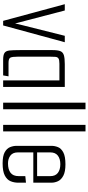

<svg xmlns="http://www.w3.org/2000/svg" viewBox="376 -1044 672 1464"><g transform="rotate(90 712.0 -312.0)"><path d="M139 0 12 -470H60L159 -91L164 -115L253 -470H302L174 0Z M435 0Q399 0 383.5 -10.5Q368 -21 365 -48Q362 -75 362 -127V-377Q362 -416 370 -436Q378 -456 401 -463Q424 -470 469 -470H643V0H593V-429H466Q437 -429 426 -422Q415 -415 413.5 -398.5Q412 -382 412 -353V-115Q412 -69 419.5 -55Q427 -41 459 -41H562L555 0Z M763 -628H813V0H763Z M932 -628H982V0H932Z M1226 4Q1169 4 1140.5 -12Q1112 -28 1102 -52.5Q1092 -77 1092 -103V-368Q1092 -394 1102 -418.5Q1112 -443 1142.5 -459Q1173 -475 1233 -475Q1289 -475 1319.5 -459Q1350 -443 1361.5 -418.5Q1373 -394 1373 -368V-230H1142V-112Q1142 -74 1166 -55.5Q1190 -37 1226 -37Q1272 -37 1297.5 -56.5Q1323 -76 1323 -119V-169L1373 -174V-115Q1373 -83 1361.5 -56Q1350 -29 1318 -12.5Q1286 4 1226 4ZM1142 -360V-259H1323V-360Q1323 -398 1298.5 -417Q1274 -436 1232 -436Q1191 -436 1166.5 -417Q1142 -398 1142 -360Z"/></g></svg>

Font: Smooch Sans
Style: Regular
Weight: 400
Designer: Robert E. Leuschke
Foundry: Robert E. Leuschke
Version: Version 1.010; ttfautohint (v1.8.3)